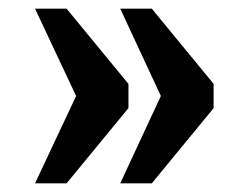

<svg xmlns="http://www.w3.org/2000/svg" viewBox="-20 -492 574 444"><path d="M258 -68H331L474 -242V-298L331 -472H258L352 -270ZM61 -68H134L277 -242V-298L134 -472H61L156 -270Z"/></svg>

Font: Noto Serif Hebrew SemiCondensed ExtraBold
Style: Regular
Weight: 800
Width: 4
Designer: Monotype Design Team
Foundry: Monotype Imaging Inc.
Version: Version 2.004